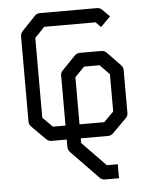

<svg xmlns="http://www.w3.org/2000/svg" viewBox="-53 -642 645 820"><g transform="rotate(-5 270.0 -232.0)"><path d="M276 -50V-30L377 74H424V104V134H364Q351 134 342 125L224 3Q216 -7 216 -18V-50H150Q138 -50 129 -59L69 -119Q60 -128 60 -140V-506Q60 -517.5 68 -527L127 -589Q136 -598 149 -598H394Q406 -598 415 -589L446 -558L425 -537L404 -516L382 -538H162L120 -494V-152L162 -110H216V-324Q216 -337 224 -345L282 -405Q291 -414 304 -414H396Q409 -414 418 -405L476 -345Q484 -335 484 -324V-140Q484 -128 475 -119L415 -59Q406 -50 394 -50ZM276 -110H382L424 -152V-312L383 -354H317L276 -312Z"/></g></svg>

Font: 3270 Nerd Font Mono
Style: Regular
Weight: 400
Monospace: yes
Version: Version 3.0.1;Nerd Fonts 3.0.0